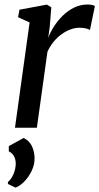

<svg xmlns="http://www.w3.org/2000/svg" viewBox="-20 -580 451 872"><path d="M48 0 114.5 -478 62 -502 68.5 -536 193 -559 213 -547 206 -459 199 -408Q208 -433 225 -459.5Q242 -486 265 -508.8Q288 -531.5 316.5 -545.5Q345 -559.5 377.5 -559.5Q387.5 -559.5 397 -557.8Q406.5 -556 411 -552.5L388.5 -443.5Q383.5 -447.5 371 -450.8Q358.5 -454 341 -454Q320.5 -454 299.8 -446.2Q279 -438.5 259.2 -424.2Q239.5 -410 223.2 -390Q207 -370 195.5 -345L147.5 0ZM50.5 272 16 255.5V246.5Q31.5 234 41.5 210.2Q51.5 186.5 51.5 161.5Q51 142.5 42.8 128.2Q34.5 114 20 107.5V83.5L87.5 46.5Q112.5 59 124 82Q135.5 105 137 135Q138 166.5 124.2 195.2Q110.5 224 90 244.8Q69.5 265.5 50.5 272Z"/></svg>

Font: Merriweather 36pt
Style: Italic
Weight: 400
Italic angle: -7.8°
Version: Version 2.101